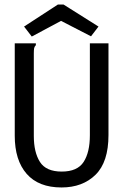

<svg xmlns="http://www.w3.org/2000/svg" viewBox="-20 -814 540 846"><path d="M251 12Q150 12 97.5 -48Q45 -108 45 -216V-623H138V-615Q132 -609 130.5 -602Q129 -595 129 -578V-215Q129 -143 156 -100.5Q183 -58 252 -58Q321 -58 348.5 -100.5Q376 -143 376 -218V-623H458V-219Q458 -100 401 -44Q344 12 251 12ZM120 -653 86 -697 235 -794H260L414 -697L381 -654L249 -722Z"/></svg>

Font: Inconsolata Medium
Style: Regular
Weight: 500
Monospace: yes
Designer: Raph Levien, Cyreal, Brenton Simpson
Foundry: Raph Levien, Cyreal, Google
Version: Version 3.001; ttfautohint (v1.8.2.53-6de2)